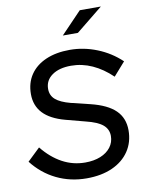

<svg xmlns="http://www.w3.org/2000/svg" viewBox="-104 -986 817 1066"><g transform="rotate(-10 304.5 -453.0)"><path d="M298 10Q206 10 128 -28Q50 -66 -5 -137L66 -205Q116 -143 176 -110.5Q236 -78 305 -78Q354 -78 391 -93Q428 -108 449 -135.5Q470 -163 470 -199Q470 -237 441 -261.5Q412 -286 346 -302L236 -331Q154 -353 113.5 -396Q73 -439 73 -504Q73 -567 104 -613Q135 -659 192.5 -684Q250 -709 328 -709Q406 -709 481 -679Q556 -649 614 -594L548 -519Q496 -569 438.5 -595Q381 -621 319 -621Q252 -621 212 -592.5Q172 -564 172 -516Q172 -479 198.5 -456Q225 -433 282 -418L389 -392Q483 -369 527.5 -325.5Q572 -282 572 -213Q572 -146 538 -95.5Q504 -45 442.5 -17.5Q381 10 298 10ZM304 -794 421 -916H540L389 -794Z"/></g></svg>

Font: Red Hat Display SemiBold
Style: Italic
Weight: 600
Italic angle: -12°
Designer: Pentagram, MCKL
Foundry: Pentagram, MCKL
Version: Version 1.023